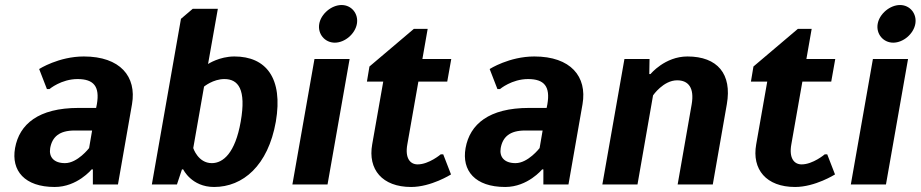

<svg xmlns="http://www.w3.org/2000/svg" viewBox="-20 -735 3668 765"><path d="M363 -305H293C133 -305 57 -240 40 -145C24 -55 78 10 198 10C288 10 345 -60 345 -60H350V0H450L506 -320C525 -430 459 -510 314 -510C214 -510 136 -460 136 -460L167 -380H177C177 -380 224 -420 289 -420C354 -420 378 -390 366 -320ZM335 -145C335 -145 289 -85 239 -85C194 -85 174 -110 180 -145C188 -190 217 -215 277 -215H347Z M793 -390C793 -390 829 -420 874 -420C929 -420 962 -380 939 -250C917 -125 869 -85 824 -85C769 -85 750 -145 750 -145ZM748 -700 701 -660 585 0H685L705 -60H710C710 -60 743 10 833 10C948 10 1048 -75 1079 -250C1109 -425 1039 -510 914 -510C854 -510 809 -480 809 -480L848 -700Z M1233 -500 1145 0H1285L1373 -500ZM1341 -715C1301 -715 1259 -680 1252 -640C1245 -600 1274 -565 1314 -565C1354 -565 1395 -600 1402 -640C1409 -680 1381 -715 1341 -715Z M1644 -80C1614 -80 1593 -105 1603 -160L1647 -410H1762L1778 -500H1663L1684 -620H1629L1452 -470L1442 -410H1507L1463 -160C1445 -60 1503 10 1618 10C1698 10 1777 -40 1777 -40L1746 -120H1736C1736 -120 1689 -80 1644 -80Z M2158 -305H2088C1928 -305 1852 -240 1835 -145C1819 -55 1873 10 1993 10C2083 10 2140 -60 2140 -60H2145V0H2245L2301 -320C2320 -430 2254 -510 2109 -510C2009 -510 1931 -460 1931 -460L1962 -380H1972C1972 -380 2019 -420 2084 -420C2149 -420 2173 -390 2161 -320ZM2130 -145C2130 -145 2084 -85 2034 -85C1989 -85 1969 -110 1975 -145C1983 -190 2012 -215 2072 -215H2142Z M2678 -415C2723 -415 2747 -385 2736 -320L2680 0H2820L2876 -320C2897 -440 2839 -510 2719 -510C2629 -510 2572 -440 2572 -440H2567L2568 -500H2468L2380 0H2520L2582 -355C2582 -355 2623 -415 2678 -415Z M3174 -80C3144 -80 3123 -105 3133 -160L3177 -410H3292L3308 -500H3193L3214 -620H3159L2982 -470L2972 -410H3037L2993 -160C2975 -60 3033 10 3148 10C3228 10 3307 -40 3307 -40L3276 -120H3266C3266 -120 3219 -80 3174 -80Z M3458 -500 3370 0H3510L3598 -500ZM3566 -715C3526 -715 3484 -680 3477 -640C3470 -600 3499 -565 3539 -565C3579 -565 3620 -600 3627 -640C3634 -680 3606 -715 3566 -715Z"/></svg>

Font: Scada
Style: Bold Italic
Weight: 700
Designer: Jovanny Lemonad
Foundry: Jovanny Lemonad
Version: Version 3.005